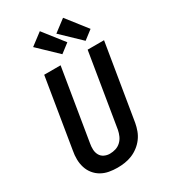

<svg xmlns="http://www.w3.org/2000/svg" viewBox="-236 -1099 1072 1217"><g transform="rotate(-30 300.0 -490.0)"><path d="M255 8Q224 8 194 2.5Q164 -3 138.5 -17.5Q113 -32 94.5 -55Q76 -78 67 -106.5Q58 -135 57.5 -166Q57 -197 63 -228L146 -735H266L180 -212Q176 -190 177 -168.5Q178 -147 188 -129Q198 -111 217 -102Q236 -93 257 -93Q279 -93 300 -99.5Q321 -106 337.5 -121.5Q354 -137 363 -157.5Q372 -178 376 -199L464 -735H584L493 -182Q488 -155 478.5 -129Q469 -103 452 -80Q435 -57 411.5 -39Q388 -21 362 -10.5Q336 0 309 4Q282 8 255 8ZM481 -790 343 -922 430 -988 546 -840ZM311 -790 173 -922 260 -988 376 -840Z"/></g></svg>

Font: Iosevka Curly Extended Oblique
Style: Bold
Weight: 700
Width: 7
Italic angle: -9°
Monospace: yes
Designer: Belleve Invis
Foundry: Belleve Invis
Version: Version 11.1.0; ttfautohint (v1.8.3)